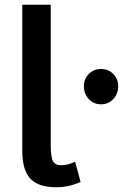

<svg xmlns="http://www.w3.org/2000/svg" viewBox="-20 -770 580 810"><path d="M320 -2Q285 12 262.5 16Q240 20 218 20Q140 20 107 -17.5Q74 -55 74 -132V-750H194V-161Q194 -107 203.5 -90Q213 -73 238 -73Q267 -73 297 -88ZM406.3 -329.9Q375.5 -329.9 354.7 -352Q334 -374.1 334 -406.1Q334 -437.1 354.7 -458Q375.5 -479 406.3 -479Q437.2 -479 457.9 -458Q478.6 -437.1 478.6 -406.1Q478.6 -374.1 457.9 -352Q437.2 -329.9 406.3 -329.9Z"/></svg>

Font: Moderustic Med
Style: Regular
Weight: 500
Designer: Tural Alisoy
Foundry: TAFT Foundry
Version: Version 2.110